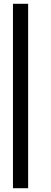

<svg xmlns="http://www.w3.org/2000/svg" viewBox="-20 -760 268 1012"><path d="M48.3 -700V-740H128.3V-700V192V232H48.3V192Z"/></svg>

Font: Nordica Plus
Style: NordicaClassicLtExt
Weight: 300
Version: Version 1.01